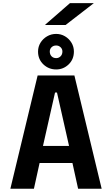

<svg xmlns="http://www.w3.org/2000/svg" viewBox="-20 -1166 690 1186"><path d="M608 0H462.5L427.5 -159H224.5L189.5 0H44L212.5 -700H439.5ZM320 -594.5 245.5 -264.5H406.5L332 -594.5ZM327 -737Q281 -737 248 -768.2Q215 -799.5 215 -847.5Q215 -877.5 230.2 -902.2Q245.5 -927 271 -941.8Q296.5 -956.5 327 -956.5Q356.5 -956.5 381.5 -941.8Q406.5 -927 421.5 -902.2Q436.5 -877.5 436.5 -847.5Q436.5 -799.5 404 -768.2Q371.5 -737 327 -737ZM327 -807Q343 -807 354.2 -818.2Q365.5 -829.5 365.5 -848Q365.5 -863.5 354.2 -874.2Q343 -885 327 -885Q309.5 -885 298.5 -874.2Q287.5 -863.5 287.5 -848Q287.5 -829.5 298.5 -818.2Q309.5 -807 327 -807ZM385 -1011.5H257L412 -1146.5H559.5Z"/></svg>

Font: Trispace SemiBold
Style: Regular
Weight: 600
Designer: Tyler Finck
Foundry: Etcetera Type Company
Version: Version 1.210; ttfautohint (v1.8.3)